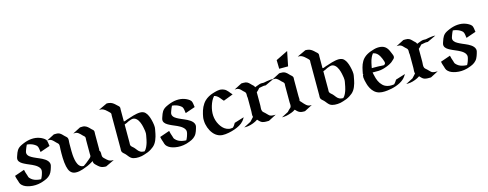

<svg xmlns="http://www.w3.org/2000/svg" viewBox="-53 -1479 5714 2246"><g transform="rotate(-15 2804.0 -356.5)"><path d="M91.8 -188.7Q94.5 -170.4 100.3 -153.4Q106.2 -136.5 111.8 -118.9Q114.7 -109.9 117.2 -100.2Q119.6 -90.6 126 -83.3Q134.5 -73.5 143.4 -66.2Q152.3 -58.8 162.1 -53.3Q171.9 -47.9 182.9 -43.8Q193.8 -39.8 206.3 -36.9Q218.8 -33.9 231.3 -32.5Q243.9 -31 256.8 -30.5Q260.3 -35.9 263.2 -41.6Q266.1 -47.4 268.8 -53.2Q272.9 -62 276.1 -71Q279.3 -80.1 282 -89.4Q284.9 -99.1 287.2 -108.2Q289.6 -117.2 289.9 -125.9Q290.3 -134.5 288.1 -143.2Q285.9 -151.9 279.8 -160.9Q275.1 -168 269.3 -174.1Q263.4 -180.2 256.8 -185.5Q250.2 -190.9 243.2 -195.6Q236.1 -200.2 228.8 -204.3Q214.4 -212.6 199.5 -219.4Q184.6 -226.1 169.4 -232.5Q154.3 -239 139.2 -245.5Q124 -252 109.6 -259.8Q100.3 -264.9 90.8 -270.5Q81.3 -276.1 73 -283.2Q64.7 -290.3 58.5 -298.8Q52.2 -307.4 49.3 -318.4Q47.6 -325 48 -331.5Q48.3 -338.1 49.8 -344.6Q51.3 -351.1 53.5 -357.4Q55.7 -363.8 57.9 -370.1Q63.7 -387.7 69.6 -402.5Q75.4 -417.2 83.6 -429.9Q91.8 -442.6 103.4 -453.1Q115 -463.6 132.3 -472.9Q140.9 -477.3 149.5 -481.2Q158.2 -485.1 166.7 -488.8Q190.4 -499 215.7 -505.7Q241 -512.5 266.6 -514.6Q292.2 -516.8 317.7 -513.9Q343.3 -511 367.9 -501.7Q376 -498.8 385 -494.5Q394 -490.2 402.8 -485.1Q411.6 -480 419.4 -474Q427.2 -468 432.4 -461.4Q438.5 -453.6 441.7 -443.6Q444.8 -433.6 446.5 -422.7Q448.2 -411.9 449.3 -401.1Q450.4 -390.4 452.4 -381.1Q422.6 -370.8 392.9 -360.6Q363.3 -350.3 333.3 -339.8Q331.3 -348.4 330.2 -358.8Q329.1 -369.1 327.5 -379.5Q325.9 -389.9 323 -399.5Q320.1 -409.2 314.7 -416.3Q313 -418.5 310.1 -421.1Q307.1 -423.8 304.1 -426.3Q301 -428.7 298.5 -430.7Q295.9 -432.6 294.9 -433.3Q290.3 -436.5 285.6 -439.3Q281 -442.1 276.1 -444.6Q271 -447.3 265.7 -449.6Q260.5 -451.9 254.9 -453.9Q241.2 -459 228.1 -461.8Q215.1 -464.6 200.4 -465.8Q193.1 -452.9 188 -439.7Q182.9 -426.5 177.5 -412.8Q175.8 -407.7 173.7 -402.2Q171.6 -396.7 169.9 -391Q168.2 -385.3 167.2 -379.5Q166.3 -373.8 167 -368.2Q168.5 -355.2 175.3 -345.1Q182.1 -335 191.9 -327Q201.7 -319.1 212.9 -312.9Q224.1 -306.6 234.6 -301.3Q250.5 -293.2 267.1 -286.3Q283.7 -279.3 300 -272.2Q316.4 -265.1 332.4 -257.2Q348.4 -249.3 363.3 -239Q370.8 -233.9 378.1 -227.7Q385.3 -221.4 391.4 -214.4Q397.5 -207.3 401.9 -199Q406.2 -190.7 408.2 -181.4Q410.9 -168.2 408 -155.6Q405 -143.1 401.1 -130.6Q397 -116.9 392.1 -103.8Q387.2 -90.6 380.6 -77.9Q373.5 -64.5 363.9 -53.6Q354.2 -42.7 342.7 -33.9Q331.1 -25.1 317.9 -18.4Q304.7 -11.7 290.8 -6.6Q290.3 -6.6 284.8 -4.5Q279.3 -2.4 272 0.1Q264.6 2.7 257 5.2Q249.3 7.8 244.4 9Q211.4 17.6 177.4 19Q143.3 20.5 109.9 14.2Q97.4 11.7 85.3 8.5Q73.2 5.4 61.8 0.7Q50.3 -3.9 39.7 -10.4Q29.1 -16.8 19.8 -25.6Q11.5 -33.4 6.3 -41.1Q1.2 -48.8 -2.2 -59.6L-6.1 -72.5Q-6.6 -74.2 -7.2 -76.4Q-7.8 -78.6 -7.3 -78.1L-8.3 -80.8Q-9.5 -85 -11.1 -89.1Q-12.7 -93.3 -14.2 -97.4Q-18.3 -109.9 -21.9 -122.1Q-25.4 -134.3 -27.3 -147.5ZM-5.9 -73.5Q-5.6 -73 -5.7 -73.6Q-5.9 -74.2 -6.1 -74.7Q-6.1 -74.5 -6 -74.2Q-5.9 -74 -5.9 -73.5Z M533.9 -497.1 525.1 -495.8Q525.4 -495.8 526.4 -496.3Q528.3 -496.6 530.5 -496.8Q532.7 -497.1 534.9 -497.6L536.6 -498.5Q537.1 -498.5 538.1 -498.5Q539.1 -498.5 540 -498.5Q541 -498.5 541.5 -498.5Q542 -498.5 541.5 -498.5Q542.7 -498.5 544.2 -498.7Q545.7 -498.8 546.9 -498.8Q556.9 -499 566.8 -499.1Q576.7 -499.3 586.4 -497.3Q595.7 -495.6 604 -491.2Q612.3 -486.8 619.6 -480.8Q627 -474.9 633.7 -468Q640.4 -461.2 646.5 -454.8Q651.6 -449.5 656.9 -444.7Q662.1 -439.9 667.5 -435.1Q672.4 -430.7 677 -425.8Q681.6 -420.9 683.8 -414.6Q686 -408.7 686.8 -402.2Q687.5 -395.8 687.4 -389.3Q687.3 -382.8 686.6 -376.3Q686 -369.9 685.5 -363.8Q684.8 -353.5 684.8 -343.3Q684.8 -333 684.8 -322.5Q684.8 -315.9 684.8 -307Q684.8 -298.1 684.8 -288.8Q684.8 -279.5 684.8 -270.6Q684.8 -261.7 684.8 -255.1Q685.3 -234.9 686.3 -215.3Q686.8 -205.8 687.9 -195.2Q689 -184.6 690.2 -175.8Q691.9 -163.1 694.7 -148.7Q697.5 -134.3 702 -120.4Q706.5 -106.4 713.1 -93.8Q719.7 -81.1 729 -71.4Q738.3 -61.8 750.7 -56.4Q763.2 -51 779.5 -51.5Q798.6 -63 815.3 -76.7Q832 -90.3 848.9 -104.2Q855 -109.4 861.1 -114.5Q867.2 -119.6 872.8 -125.2L875.7 -128.4L878.4 -132.1Q879.2 -133.3 879.9 -134.2Q880.6 -135 881.1 -136.2Q883.3 -140.1 884 -144.3Q884.8 -148.4 884.8 -152.8Q884.8 -157.2 884.4 -161.5Q884 -165.8 884 -169.9V-336.2Q884 -342.5 884.9 -349Q885.7 -355.5 885.3 -361.8Q885.3 -366 884.5 -370.1Q884.5 -370.6 884.3 -371.1Q883.3 -372.1 882.9 -373.5Q882.6 -375 882.1 -376.2Q881.3 -377.7 879.3 -380.1Q877.2 -382.6 876.5 -383.3Q872.1 -388.2 866.9 -392.2Q861.8 -396.2 857.4 -401.1Q849.1 -409.9 840.6 -418.7Q832 -427.5 822.3 -434.6Q818.1 -437.7 813.7 -440.6Q809.3 -443.4 804.4 -445.3Q802.7 -446 801.1 -446.7Q799.6 -447.3 797.9 -447.8Q795.9 -448.2 792.7 -448.7Q789.6 -449.2 789.3 -449.7L787.4 -450Q780 -450.2 772.7 -449.8Q765.4 -449.5 758.3 -449.5L853 -498.5Q865.7 -498.5 878.7 -499.5Q891.6 -500.5 904.1 -497.6Q915 -494.9 924.8 -489.5Q934.6 -484.1 943.2 -477.2Q951.9 -470.2 959.8 -462.2Q967.8 -454.1 975.1 -446.3Q978.8 -442.4 983.4 -438.6Q988 -434.8 992.3 -430.8Q996.6 -426.8 999.8 -422Q1002.9 -417.2 1003.7 -411.4Q1004.9 -402.8 1004 -394.4Q1003.2 -386 1003.2 -377.4V-211.2Q1003.2 -202.4 1003.4 -194.1Q1003.7 -185.8 1000.7 -177.5L1001.2 -177.7Q1008.5 -169.4 1010.7 -160.6Q1012.9 -151.9 1012.9 -142.7Q1012.9 -133.5 1012.5 -124Q1012 -114.5 1014.2 -105Q1015.4 -99.4 1018.1 -94.8Q1020.8 -90.3 1024.2 -86.3Q1027.6 -82.3 1031.5 -78.6Q1035.4 -75 1039.3 -71.3Q1048.1 -63.2 1056.8 -54.9Q1065.4 -46.6 1075.7 -40.3Q1089.4 -32 1104.7 -29.8Q1120.1 -27.6 1135.5 -27.1L1030.3 22Q1021 21.7 1011.8 21Q1002.7 20.3 993.8 18.6Q984.9 16.8 976.2 13.8Q967.5 10.7 959.5 5.9Q948.5 -0.7 939.7 -9.2Q930.9 -17.6 921.6 -26.1Q917.2 -30.3 913 -34.4Q908.7 -38.6 905.2 -43Q901.6 -47.4 899 -52.4Q896.5 -57.4 895 -63.7Q894 -67.9 893.8 -72Q893.6 -76.2 893.6 -80.3L882.1 -72.8Q852.3 -54 822 -40.6Q791.7 -27.3 758.1 -16.4Q737.3 -9.5 714.5 -5.1Q691.7 -0.7 669.4 -2Q647 -3.2 631.5 -11.6Q616 -20 605.3 -33.4Q594.7 -46.9 588.1 -64.2Q581.5 -81.5 577.1 -101.1Q571.8 -124.3 569.1 -151Q566.4 -177.7 565.4 -205.3Q564.5 -232.9 564.7 -259.9Q564.9 -286.9 565.7 -310.3Q566.2 -323 567.4 -335.4Q568.6 -347.9 567.4 -360.4Q566.7 -367.4 564 -372.8Q561.3 -378.2 557.3 -382.6Q553.2 -387 548.3 -391Q543.5 -395 538.8 -399.7Q533.2 -405.3 528.1 -410.9Q522.9 -416.5 517.3 -421.9Q511.7 -427.2 505.9 -432.4Q500 -437.5 493.4 -441.4Q485.6 -446.3 478.3 -447.9Q470.9 -449.5 461.9 -450Q459 -450 457.3 -449.8Q455.6 -449.7 452.1 -449.7Q450.7 -449.5 448 -449.3Q445.3 -449.2 445.8 -449.5H441.9Z M1226.8 -688.5Q1239.3 -688 1251.3 -686.9Q1263.4 -685.8 1275.1 -681.6Q1284.9 -678.2 1293.6 -673.1Q1302.2 -668 1310.1 -661.9Q1317.9 -655.8 1325.3 -648.8Q1332.8 -641.8 1339.8 -635Q1343.3 -631.8 1347 -628.7Q1350.8 -625.5 1354.4 -622.1Q1357.9 -618.7 1360.8 -614.9Q1363.8 -611.1 1365.5 -606.4Q1368.2 -599.1 1367.3 -590.9Q1366.5 -582.8 1366.5 -575V-433.6Q1369.9 -433.6 1373 -433.5Q1376.2 -433.3 1379.6 -433.3Q1388.9 -437.3 1398.3 -440.7Q1407.7 -444.1 1417.2 -447.5Q1420.7 -448.7 1424.7 -449.7Q1428.7 -450.7 1432.9 -451.9L1448 -457Q1469.7 -464.4 1491.5 -470.8Q1513.2 -477.3 1535.9 -481Q1545.7 -482.7 1555.8 -483.9Q1565.9 -485.1 1576 -485.1Q1586.2 -485.1 1595.9 -483.4Q1605.7 -481.7 1615.2 -477.8Q1627.7 -472.4 1637.3 -463Q1647 -453.6 1654.4 -442Q1661.9 -430.4 1667.4 -417.6Q1672.9 -404.8 1677 -392.8Q1681.2 -380.6 1685.2 -365.1Q1689.2 -349.6 1692.4 -333.5Q1695.6 -317.4 1697.4 -302Q1699.2 -286.6 1699 -274.4Q1698.7 -263.4 1696.7 -252.9Q1694.6 -242.4 1692.6 -231.9Q1689.5 -215.1 1686.3 -198.4Q1683.1 -181.6 1678.2 -165.3Q1672.1 -144.5 1663.5 -123.9Q1654.8 -103.3 1642.3 -85.4Q1630.6 -69.1 1616 -56.6Q1601.3 -44.2 1584.5 -33.7Q1564.7 -21 1543.3 -12.1Q1522 -3.2 1499.3 3.2Q1490 5.9 1481 8.4Q1471.9 11 1462.6 12.9Q1446.8 16.1 1429.1 16.8Q1411.4 17.6 1395.3 16.4Q1379.2 15.1 1364 11Q1348.9 6.8 1335.7 -2.9Q1328.4 -8.5 1322 -15.4Q1315.7 -22.2 1309.8 -29.5Q1304 -36.9 1298.2 -44.2Q1292.5 -51.5 1286.1 -58.1Q1281 -63.5 1275.1 -68.4Q1269.3 -73.2 1263.8 -78.5Q1258.3 -83.7 1254 -89.7Q1249.8 -95.7 1247.6 -103.3Q1245.4 -111.3 1246.3 -119.8Q1247.3 -128.2 1247.3 -136.2V-533.7Q1247.3 -537.4 1247.7 -541.1Q1248 -544.9 1248.3 -548.7Q1248.5 -552.5 1248.3 -556.3Q1248 -560.1 1246.8 -563.5Q1245.6 -566.7 1240.6 -572.3Q1235.6 -577.9 1229.6 -583.7Q1223.6 -589.6 1217.9 -594.7Q1212.2 -599.9 1209.2 -602.5Q1200.7 -610.4 1191.7 -617.6Q1182.6 -624.8 1172.1 -629.6Q1159.7 -635.7 1147.3 -637.3Q1135 -638.9 1121.6 -639.4ZM1420.7 -420.7Q1407.5 -413.1 1394 -407.1Q1380.6 -401.1 1366.5 -396.2V-177.5Q1366.5 -172.4 1366 -167Q1365.5 -161.6 1365.5 -156.2Q1365.5 -150.9 1366.6 -145.9Q1367.7 -140.9 1370.6 -136.2Q1373.8 -131.3 1377.9 -127.1Q1382.1 -122.8 1386.5 -119Q1390.9 -115.2 1395.4 -111.3Q1399.9 -107.4 1403.8 -103.3Q1410.9 -95.9 1417.4 -87.3Q1423.8 -78.6 1430.7 -70.2Q1437.5 -61.8 1445.2 -54.4Q1452.9 -47.1 1462.2 -42.5Q1473.9 -36.6 1485.6 -34.8Q1497.3 -33 1510 -32.2Q1519.3 -40.3 1526.9 -51.3Q1534.4 -62.3 1540.4 -74.7Q1546.4 -87.2 1551 -99.9Q1555.7 -112.5 1559.1 -124Q1564 -140.6 1567.1 -157.2Q1570.3 -173.8 1573.5 -190.7Q1575.4 -201.2 1577.5 -211.8Q1579.6 -222.4 1579.8 -233.2Q1580.1 -247.6 1578 -261.4Q1575.9 -275.1 1573.2 -289.1Q1570.8 -302 1568.2 -314.6Q1565.7 -327.1 1561.8 -339.6Q1557.6 -353.5 1551.6 -368.4Q1545.7 -383.3 1537 -396.5Q1528.3 -409.7 1516.8 -419.8Q1505.4 -429.9 1490.2 -434.3Q1483.4 -436.5 1476.3 -436.3Q1469.2 -436 1462.2 -434.6Q1455.1 -433.1 1448.1 -430.7Q1441.2 -428.2 1435.1 -425.8Q1433.8 -425.3 1432.9 -424.9Q1431.9 -424.6 1430.7 -424.3Q1428 -423.1 1425.7 -422.4Q1423.3 -421.6 1420.7 -420.7ZM1421.9 -448Q1421.4 -447.5 1422.6 -448Q1423.8 -448.5 1424.3 -448.7Q1424.6 -448.7 1424.7 -448.9Q1424.8 -449 1425 -449ZM1385.7 -410.6Q1384.5 -410.2 1386.2 -410.8Q1387.9 -411.4 1389.9 -411.9ZM1446.8 -455.6Q1446.3 -455.6 1444.3 -455.1Z M1849.6 -188.7Q1852.3 -170.4 1858.2 -153.4Q1864 -136.5 1869.6 -118.9Q1872.6 -109.9 1875 -100.2Q1877.4 -90.6 1883.8 -83.3Q1892.3 -73.5 1901.2 -66.2Q1910.2 -58.8 1919.9 -53.3Q1929.7 -47.9 1940.7 -43.8Q1951.7 -39.8 1964.1 -36.9Q1976.6 -33.9 1989.1 -32.5Q2001.7 -31 2014.6 -30.5Q2018.1 -35.9 2021 -41.6Q2023.9 -47.4 2026.6 -53.2Q2030.8 -62 2033.9 -71Q2037.1 -80.1 2039.8 -89.4Q2042.7 -99.1 2045 -108.2Q2047.4 -117.2 2047.7 -125.9Q2048.1 -134.5 2045.9 -143.2Q2043.7 -151.9 2037.6 -160.9Q2033 -168 2027.1 -174.1Q2021.2 -180.2 2014.6 -185.5Q2008.1 -190.9 2001 -195.6Q1993.9 -200.2 1986.6 -204.3Q1972.2 -212.6 1957.3 -219.4Q1942.4 -226.1 1927.2 -232.5Q1912.1 -239 1897 -245.5Q1881.8 -252 1867.4 -259.8Q1858.2 -264.9 1848.6 -270.5Q1839.1 -276.1 1830.8 -283.2Q1822.5 -290.3 1816.3 -298.8Q1810.1 -307.4 1807.1 -318.4Q1805.4 -325 1805.8 -331.5Q1806.2 -338.1 1807.6 -344.6Q1809.1 -351.1 1811.3 -357.4Q1813.5 -363.8 1815.7 -370.1Q1821.5 -387.7 1827.4 -402.5Q1833.3 -417.2 1841.4 -429.9Q1849.6 -442.6 1861.2 -453.1Q1872.8 -463.6 1890.1 -472.9Q1898.7 -477.3 1907.3 -481.2Q1916 -485.1 1924.6 -488.8Q1948.2 -499 1973.5 -505.7Q1998.8 -512.5 2024.4 -514.6Q2050 -516.8 2075.6 -513.9Q2101.1 -511 2125.7 -501.7Q2133.8 -498.8 2142.8 -494.5Q2151.9 -490.2 2160.6 -485.1Q2169.4 -480 2177.2 -474Q2185.1 -468 2190.2 -461.4Q2196.3 -453.6 2199.5 -443.6Q2202.6 -433.6 2204.3 -422.7Q2206.1 -411.9 2207.2 -401.1Q2208.3 -390.4 2210.2 -381.1Q2180.4 -370.8 2150.8 -360.6Q2121.1 -350.3 2091.1 -339.8Q2089.1 -348.4 2088 -358.8Q2086.9 -369.1 2085.3 -379.5Q2083.7 -389.9 2080.8 -399.5Q2077.9 -409.2 2072.5 -416.3Q2070.8 -418.5 2067.9 -421.1Q2064.9 -423.8 2061.9 -426.3Q2058.8 -428.7 2056.3 -430.7Q2053.7 -432.6 2052.7 -433.3Q2048.1 -436.5 2043.5 -439.3Q2038.8 -442.1 2033.9 -444.6Q2028.8 -447.3 2023.6 -449.6Q2018.3 -451.9 2012.7 -453.9Q1999 -459 1986 -461.8Q1972.9 -464.6 1958.3 -465.8Q1950.9 -452.9 1945.8 -439.7Q1940.7 -426.5 1935.3 -412.8Q1933.6 -407.7 1931.5 -402.2Q1929.4 -396.7 1927.7 -391Q1926 -385.3 1925 -379.5Q1924.1 -373.8 1924.8 -368.2Q1926.3 -355.2 1933.1 -345.1Q1939.9 -335 1949.7 -327Q1959.5 -319.1 1970.7 -312.9Q1981.9 -306.6 1992.4 -301.3Q2008.3 -293.2 2024.9 -286.3Q2041.5 -279.3 2057.9 -272.2Q2074.2 -265.1 2090.2 -257.2Q2106.2 -249.3 2121.1 -239Q2128.7 -233.9 2135.9 -227.7Q2143.1 -221.4 2149.2 -214.4Q2155.3 -207.3 2159.7 -199Q2164.1 -190.7 2166 -181.4Q2168.7 -168.2 2165.8 -155.6Q2162.8 -143.1 2158.9 -130.6Q2154.8 -116.9 2149.9 -103.8Q2145 -90.6 2138.4 -77.9Q2131.3 -64.5 2121.7 -53.6Q2112.1 -42.7 2100.5 -33.9Q2088.9 -25.1 2075.7 -18.4Q2062.5 -11.7 2048.6 -6.6Q2048.1 -6.6 2042.6 -4.5Q2037.1 -2.4 2029.8 0.1Q2022.5 2.7 2014.8 5.2Q2007.1 7.8 2002.2 9Q1969.2 17.6 1935.2 19Q1901.1 20.5 1867.7 14.2Q1855.2 11.7 1843.1 8.5Q1831.1 5.4 1819.6 0.7Q1808.1 -3.9 1797.5 -10.4Q1786.9 -16.8 1777.6 -25.6Q1769.3 -33.4 1764.2 -41.1Q1759 -48.8 1755.6 -59.6L1751.7 -72.5Q1751.2 -74.2 1750.6 -76.4Q1750 -78.6 1750.5 -78.1L1749.5 -80.8Q1748.3 -85 1746.7 -89.1Q1745.1 -93.3 1743.7 -97.4Q1739.5 -109.9 1736 -122.1Q1732.4 -134.3 1730.5 -147.5ZM1752 -73.5Q1752.2 -73 1752.1 -73.6Q1752 -74.2 1751.7 -74.7Q1751.7 -74.5 1751.8 -74.2Q1752 -74 1752 -73.5Z M2733.2 -117.7Q2727.5 -107.4 2721.6 -97.7Q2715.6 -87.9 2708 -78.9Q2696.8 -65.7 2683.3 -54.9Q2669.9 -44.2 2654.9 -35.5Q2639.9 -26.9 2624 -20Q2608.2 -13.2 2592.3 -7.3Q2576.9 -1.7 2557.6 3.5Q2538.3 8.8 2518.1 12.7Q2497.8 16.6 2477.8 18.6Q2457.8 20.5 2440.7 19.5Q2418 18.3 2398.2 10.6Q2378.4 2.9 2361.8 -9.6Q2345.2 -22.2 2331.7 -38.8Q2318.1 -55.4 2307.7 -74.3Q2297.4 -93.3 2290 -113.8Q2282.7 -134.3 2278.6 -154.5Q2277.1 -162.4 2276.1 -168.9Q2275.1 -175.5 2274.5 -181.8Q2273.9 -188 2273.7 -194.6Q2273.4 -201.2 2273.2 -209Q2272.7 -226.1 2275.8 -243.3Q2278.8 -260.5 2282.5 -276.9Q2287.1 -297.4 2293.7 -317.5Q2300.3 -337.6 2309.4 -356.7Q2318.6 -375.7 2330.6 -393.1Q2342.5 -410.4 2357.9 -425.3Q2367.9 -435.1 2380 -443.8Q2392.1 -452.6 2405.3 -459.8Q2418.5 -467 2432.1 -472.8Q2445.8 -478.5 2459 -482.4Q2471.9 -486.3 2485.4 -490.2Q2498.8 -494.1 2512.5 -496.8Q2526.1 -499.5 2540 -500.2Q2554 -501 2567.6 -498Q2574 -496.8 2580 -494.8Q2585.9 -492.7 2591.8 -490.5Q2606.4 -485.4 2617.8 -475.8Q2629.2 -466.3 2639 -455Q2648.9 -443.6 2658.1 -431.6Q2667.2 -419.7 2677.5 -409.4Q2647.9 -397.9 2618.7 -386.8Q2589.4 -375.7 2559.8 -364.3Q2551.3 -372.8 2543.7 -382.4Q2536.1 -392.1 2528.4 -401.5Q2520.8 -410.9 2512.3 -419.6Q2503.9 -428.2 2493.7 -434.8Q2486.3 -439.7 2478.9 -442.3Q2471.4 -444.8 2463.1 -447.5Q2443.1 -425.3 2430.4 -399.5Q2417.7 -373.8 2408.9 -345.5Q2399.9 -316.2 2395.8 -286.7Q2391.6 -257.3 2393.4 -228.3Q2395.3 -199.2 2403.6 -170.8Q2411.9 -142.3 2427.7 -115Q2434.3 -103.8 2442.1 -92.8Q2450 -81.8 2459.4 -72Q2468.8 -62.3 2479.5 -54.2Q2490.2 -46.1 2502.4 -40.8Q2508.8 -38.1 2515.5 -36Q2522.2 -33.9 2528.8 -32Q2539.3 -28.8 2550.3 -29.4Q2561.3 -30 2571.8 -31.2H2572.8Q2574.7 -32 2579.6 -32.7Q2591.3 -43 2599.6 -55.4Q2607.9 -67.9 2615.7 -81.5Z M2809.1 -506.8Q2821.8 -506.8 2834.8 -507.3Q2847.9 -507.8 2860.4 -505.4Q2870.8 -503.4 2879.5 -498.8Q2888.2 -494.1 2895.8 -487.8Q2903.3 -481.4 2910.2 -474.1Q2917 -466.8 2924.1 -459.7Q2927.5 -456.3 2931.4 -453Q2935.3 -449.7 2939 -446.2Q2942.6 -442.6 2945.7 -438.7Q2948.7 -434.8 2950.7 -430.2Q2951.4 -428.2 2952 -426Q2952.6 -423.8 2953.1 -421.9Q2966.3 -427.5 2980.2 -432.1Q2994.1 -436.8 3010 -442.9Q3021.7 -447 3035.8 -447.8Q3049.8 -448.5 3062.3 -447.3Q3063.2 -447.3 3064.6 -447.4Q3065.9 -447.5 3067.4 -447.8Q3069.3 -448.2 3071.4 -448.5Q3073.5 -448.7 3074.7 -449.2L3106.2 -455.1Q3126 -458.5 3145 -460.3Q3164.1 -462.2 3184.1 -460.2L3078.9 -411.1Q3072 -411.6 3065.6 -411.9Q3059.1 -412.1 3052.5 -411.6Q3038.6 -409.7 3024.9 -406.7Q3011.2 -403.8 2997.3 -401.6Q2991.7 -395.3 2986.5 -389Q2981.2 -382.8 2975.3 -377Q2970.9 -372.8 2966.4 -368.7Q2961.9 -364.5 2957 -360.6V-204.1Q2957 -195.3 2956.1 -185.9Q2955.1 -176.5 2954.7 -167Q2954.3 -157.5 2955.2 -148.3Q2956.1 -139.2 2960 -131.1Q2962.4 -126.2 2965.7 -122.3Q2969 -118.4 2972.9 -114.9Q2976.8 -111.3 2980.8 -108Q2984.9 -104.7 2988.5 -101.3Q3000.2 -90.3 3010.7 -78.9Q3021.2 -67.4 3034.4 -58.1Q3042.7 -54.4 3051.1 -52.6Q3059.6 -50.8 3068.1 -50.2Q3076.7 -49.6 3085.4 -49.7Q3094.2 -49.8 3103 -49.8L3008.3 -0.7Q2998.8 -0.7 2989.3 -0.5Q2979.7 -0.2 2970.3 -0.5Q2960.9 -0.7 2951.5 -2Q2942.1 -3.2 2932.9 -5.9Q2925 -8.1 2918.3 -12.1Q2911.6 -16.1 2905.5 -21.2Q2899.4 -26.4 2893.9 -32.1Q2888.4 -37.8 2883.1 -43.7L2877 -49.6Q2864.7 -41 2849.7 -33.3Q2834.7 -25.6 2818.6 -19.5Q2802.5 -13.4 2786.6 -9.2Q2770.8 -4.9 2757.1 -3.2Q2744.6 -1.5 2732.9 -1.1Q2721.2 -0.7 2708.7 -0.7L2795.9 -45.9L2798.1 -48.1Q2809.1 -59.1 2818.8 -70.7Q2828.6 -82.3 2839.4 -93.3Q2836.7 -101.6 2836.1 -110.2Q2835.4 -118.9 2835.8 -127.7Q2836.2 -136.5 2837 -145.4Q2837.9 -154.3 2837.9 -162.8V-323.7Q2835.2 -334.7 2835 -345.7Q2835 -350.1 2835.2 -355.5Q2835.4 -360.8 2835.4 -366.3Q2835.4 -371.8 2834.7 -377Q2834 -382.1 2832.3 -386.2Q2828.4 -395.3 2820.8 -401.6Q2813.2 -408 2806.4 -414.6Q2800 -420.7 2794.1 -427.4Q2788.1 -434.1 2781.5 -440.1Q2774.9 -446 2767.3 -450.4Q2759.8 -454.8 2750.5 -456.8Q2741.7 -458.7 2732.4 -458.3Q2723.1 -457.8 2714.4 -457.8ZM2838.4 -51H2838.6Q2839.4 -51 2840.5 -51.3Q2841.6 -51.5 2842.5 -51.6Q2843.5 -51.8 2844.1 -51.9Q2844.7 -52 2844 -52ZM3063.2 -447Q3062 -446.8 3062.6 -446.8Q3063.2 -446.8 3064.7 -447.3Q3064.2 -447 3063.2 -447ZM2775.4 -28.8Q2775.6 -28.8 2775.6 -28.9Q2775.6 -29.1 2775.9 -29.1H2775.6Q2775.4 -29.1 2775.4 -28.8Z M3265.6 -505.4 3256.1 -503.9Q3256.3 -503.9 3257.3 -504.4L3266.6 -505.9L3268.1 -506.6H3272L3272.7 -506.8Q3276.1 -507.3 3280 -507.2Q3283.9 -507.1 3287.6 -507.1Q3299.1 -507.1 3308.1 -506.2Q3317.1 -505.4 3325.1 -502.8Q3333 -500.2 3340.7 -495.6Q3348.4 -491 3357.7 -483.2Q3365.7 -476.3 3372.7 -468.4Q3379.6 -460.4 3387.2 -453.4Q3390.9 -450 3395 -446.4Q3399.2 -442.9 3403.1 -439.2Q3407 -435.5 3410.2 -431.3Q3413.3 -427 3415.3 -422.1Q3418.2 -414.1 3417.2 -405.6Q3416.3 -397.2 3416.3 -388.9V-189.5Q3416.3 -182.1 3417 -174.7Q3417.7 -167.2 3417.8 -159.8Q3418 -152.3 3417.2 -145Q3416.5 -137.7 3413.6 -130.9L3416.3 -131.8Q3424.8 -123.3 3434.2 -112.2Q3443.6 -101.1 3453.7 -90.1Q3463.9 -79.1 3474.6 -69.8Q3485.4 -60.5 3496.6 -55.7Q3506.8 -51.3 3517.7 -50.4Q3528.6 -49.6 3539.6 -49.6L3444.8 -0.5Q3437.3 -0.5 3429.4 -0.5Q3421.6 -0.5 3413.7 -1.1Q3405.8 -1.7 3398.2 -3.2Q3390.6 -4.6 3383.5 -7.8Q3368.4 -14.4 3356.1 -25.3Q3343.8 -36.1 3332.5 -48.6L3330.1 -46.9Q3320.3 -39.8 3308.6 -33.9Q3296.9 -28.1 3285.6 -23.9Q3268.3 -17.8 3254.3 -13.4Q3240.2 -9 3226.7 -6.1Q3213.1 -3.2 3198.6 -1.8Q3184.1 -0.5 3165.8 -0.5L3247.8 -43Q3254.2 -49.6 3260.1 -56.3Q3266.1 -63 3272.9 -69.3Q3277.6 -73.5 3282.2 -77.5Q3286.9 -81.5 3291.3 -86.2Q3295.9 -93 3297.4 -100.7Q3298.8 -108.4 3298.8 -116.3Q3298.8 -124.3 3298 -132.3Q3297.1 -140.4 3297.1 -148.2V-347.7Q3297.1 -351.3 3297.6 -355.3Q3298.1 -359.4 3298.3 -363.4Q3298.6 -367.4 3298.5 -371.2Q3298.3 -375 3296.9 -378.7Q3294.9 -383.3 3291.7 -387.3Q3288.6 -391.4 3284.8 -394.9Q3281 -398.4 3277 -401.6Q3272.9 -404.8 3269.5 -408.2Q3265.4 -412.4 3261.5 -416.5Q3257.6 -420.7 3253.4 -424.8Q3246.8 -431.6 3240 -438Q3233.2 -444.3 3225.1 -449.2Q3223.4 -450.4 3219.7 -452.3Q3216.1 -454.1 3214.1 -454.8Q3210.7 -456.1 3208 -456.8Q3207.5 -457 3206.9 -457Q3206.3 -457 3205.6 -457.3Q3197.5 -458 3189.5 -458Q3187.7 -457.8 3186.2 -457.8Q3184.6 -457.8 3182.9 -457.8Q3181.6 -457.5 3179.1 -457.4Q3176.5 -457.3 3176.8 -457.5H3173.3ZM3424.8 -734.6 3389.2 -557.9H3281.5L3279.1 -663.3Z M3633.1 -688.5Q3645.5 -688 3657.6 -686.9Q3669.7 -685.8 3681.4 -681.6Q3691.2 -678.2 3699.8 -673.1Q3708.5 -668 3716.3 -661.9Q3724.1 -655.8 3731.6 -648.8Q3739 -641.8 3746.1 -635Q3749.5 -631.8 3753.3 -628.7Q3757.1 -625.5 3760.6 -622.1Q3764.2 -618.7 3767.1 -614.9Q3770 -611.1 3771.7 -606.4Q3774.4 -599.1 3773.6 -590.9Q3772.7 -582.8 3772.7 -575V-433.6Q3776.1 -433.6 3779.3 -433.5Q3782.5 -433.3 3785.9 -433.3Q3795.2 -437.3 3804.6 -440.7Q3814 -444.1 3823.5 -447.5Q3826.9 -448.7 3830.9 -449.7Q3835 -450.7 3839.1 -451.9L3854.2 -457Q3876 -464.4 3897.7 -470.8Q3919.4 -477.3 3942.1 -481Q3951.9 -482.7 3962 -483.9Q3972.2 -485.1 3982.3 -485.1Q3992.4 -485.1 4002.2 -483.4Q4012 -481.7 4021.5 -477.8Q4033.9 -472.4 4043.6 -463Q4053.2 -453.6 4060.7 -442Q4068.1 -430.4 4073.6 -417.6Q4079.1 -404.8 4083.3 -392.8Q4087.4 -380.6 4091.4 -365.1Q4095.5 -349.6 4098.6 -333.5Q4101.8 -317.4 4103.6 -302Q4105.5 -286.6 4105.2 -274.4Q4105 -263.4 4102.9 -252.9Q4100.8 -242.4 4098.9 -231.9Q4095.7 -215.1 4092.5 -198.4Q4089.4 -181.6 4084.5 -165.3Q4078.4 -144.5 4069.7 -123.9Q4061 -103.3 4048.6 -85.4Q4036.9 -69.1 4022.2 -56.6Q4007.6 -44.2 3990.7 -33.7Q3970.9 -21 3949.6 -12.1Q3928.2 -3.2 3905.5 3.2Q3896.2 5.9 3887.2 8.4Q3878.2 11 3868.9 12.9Q3853 16.1 3835.3 16.8Q3817.6 17.6 3801.5 16.4Q3785.4 15.1 3770.3 11Q3755.1 6.8 3741.9 -2.9Q3734.6 -8.5 3728.3 -15.4Q3721.9 -22.2 3716.1 -29.5Q3710.2 -36.9 3704.5 -44.2Q3698.7 -51.5 3692.4 -58.1Q3687.3 -63.5 3681.4 -68.4Q3675.5 -73.2 3670 -78.5Q3664.6 -83.7 3660.3 -89.7Q3656 -95.7 3653.8 -103.3Q3651.6 -111.3 3652.6 -119.8Q3653.6 -128.2 3653.6 -136.2V-533.7Q3653.6 -537.4 3653.9 -541.1Q3654.3 -544.9 3654.5 -548.7Q3654.8 -552.5 3654.5 -556.3Q3654.3 -560.1 3653.1 -563.5Q3651.9 -566.7 3646.9 -572.3Q3641.8 -577.9 3635.9 -583.7Q3629.9 -589.6 3624.1 -594.7Q3618.4 -599.9 3615.5 -602.5Q3606.9 -610.4 3597.9 -617.6Q3588.9 -624.8 3578.4 -629.6Q3565.9 -635.7 3553.6 -637.3Q3541.3 -638.9 3527.8 -639.4ZM3826.9 -420.7Q3813.7 -413.1 3800.3 -407.1Q3786.9 -401.1 3772.7 -396.2V-177.5Q3772.7 -172.4 3772.2 -167Q3771.7 -161.6 3771.7 -156.2Q3771.7 -150.9 3772.8 -145.9Q3773.9 -140.9 3776.9 -136.2Q3780 -131.3 3784.2 -127.1Q3788.3 -122.8 3792.7 -119Q3797.1 -115.2 3801.6 -111.3Q3806.2 -107.4 3810.1 -103.3Q3817.1 -95.9 3823.6 -87.3Q3830.1 -78.6 3836.9 -70.2Q3843.8 -61.8 3851.4 -54.4Q3859.1 -47.1 3868.4 -42.5Q3880.1 -36.6 3891.8 -34.8Q3903.6 -33 3916.3 -32.2Q3925.5 -40.3 3933.1 -51.3Q3940.7 -62.3 3946.7 -74.7Q3952.6 -87.2 3957.3 -99.9Q3961.9 -112.5 3965.3 -124Q3970.2 -140.6 3973.4 -157.2Q3976.6 -173.8 3979.7 -190.7Q3981.7 -201.2 3983.8 -211.8Q3985.8 -222.4 3986.1 -233.2Q3986.3 -247.6 3984.3 -261.4Q3982.2 -275.1 3979.5 -289.1Q3977.1 -302 3974.5 -314.6Q3971.9 -327.1 3968 -339.6Q3963.9 -353.5 3957.9 -368.4Q3951.9 -383.3 3943.2 -396.5Q3934.6 -409.7 3923.1 -419.8Q3911.6 -429.9 3896.5 -434.3Q3889.6 -436.5 3882.6 -436.3Q3875.5 -436 3868.4 -434.6Q3861.3 -433.1 3854.4 -430.7Q3847.4 -428.2 3841.3 -425.8Q3840.1 -425.3 3839.1 -424.9Q3838.1 -424.6 3836.9 -424.3Q3834.2 -423.1 3831.9 -422.4Q3829.6 -421.6 3826.9 -420.7ZM3828.1 -448Q3827.6 -447.5 3828.9 -448Q3830.1 -448.5 3830.6 -448.7Q3830.8 -448.7 3830.9 -448.9Q3831.1 -449 3831.3 -449ZM3792 -410.6Q3790.8 -410.2 3792.5 -410.8Q3794.2 -411.4 3796.1 -411.9ZM3853 -455.6Q3852.5 -455.6 3850.6 -455.1Z M4205.8 -203.6Q4205.1 -216.1 4207.4 -226.9Q4209.7 -237.8 4218.3 -245.4L4210.2 -242.7Q4213.9 -261.7 4217.5 -281.1Q4221.2 -300.5 4226.2 -319.6Q4231.2 -338.6 4238.3 -356.8Q4245.4 -375 4255.6 -391.8Q4269 -413.8 4286.4 -429.7Q4303.7 -445.6 4324.1 -457.2Q4344.5 -468.8 4367.1 -476.9Q4389.6 -485.1 4413.6 -491.9Q4424.8 -495.1 4437.1 -497.1Q4449.5 -499 4461.9 -499.5Q4474.4 -500 4486.7 -498.9Q4499 -497.8 4510.5 -494.6Q4530.8 -489 4544.8 -478.6Q4558.8 -468.3 4569 -454.3Q4579.1 -440.4 4586.5 -424Q4594 -407.5 4601.1 -389.9Q4603.3 -384.5 4605.8 -378.5Q4608.4 -372.6 4610.4 -366.3Q4612.3 -360.1 4613.3 -353.8Q4614.3 -347.4 4612.8 -341.6Q4610.1 -330.6 4602.4 -322.9Q4594.7 -315.2 4586.4 -308.3Q4580.8 -303.5 4575.1 -298Q4569.3 -292.5 4563.2 -288.3Q4550 -279.3 4535.5 -272Q4521 -264.6 4506.1 -259Q4501.7 -257.3 4495 -255Q4488.3 -252.7 4481 -250.1Q4473.6 -247.6 4466.3 -245.2Q4459 -242.9 4452.9 -241.5Q4425.8 -234.6 4398.6 -233.3Q4371.3 -231.9 4343.5 -233.2L4325.9 -233.9Q4327.1 -223.9 4329.2 -214.2Q4331.3 -204.6 4334 -195.3Q4336.7 -185.3 4338.7 -175.5Q4340.8 -165.8 4344 -156Q4349.1 -139.9 4356.6 -123.8Q4364 -107.7 4374.1 -93.3Q4384.3 -78.9 4397 -66.8Q4409.7 -54.7 4425 -46.4Q4437.5 -39.8 4450.7 -36.3Q4463.9 -32.7 4477.4 -31.5Q4491 -30.3 4504.8 -31Q4518.6 -31.7 4532.2 -33.7Q4543.7 -43.9 4552.4 -56.3Q4561 -68.6 4569.1 -81.5Q4598.6 -90.8 4627.8 -99.7Q4657 -108.6 4686.5 -117.7Q4676.8 -102.1 4666.3 -87.9Q4655.8 -73.7 4641.8 -61.3Q4622.1 -43.7 4597.5 -30.6Q4573 -17.6 4546.3 -8.2Q4519.5 1.2 4491.9 7Q4464.4 12.7 4438.5 15.6Q4422.6 17.3 4406.1 18.2Q4389.6 19 4373.4 17.8Q4357.2 16.6 4341.4 12.7Q4325.7 8.8 4311 1Q4296.4 -6.8 4284.5 -17.3Q4272.7 -27.8 4262.9 -40.3Q4253.2 -52.7 4245.5 -66.8Q4237.8 -80.8 4231.7 -95.7Q4228.3 -104.2 4225.6 -112.9Q4222.9 -121.6 4220.5 -130.4Q4215.6 -148.4 4211.3 -166.9Q4207 -185.3 4205.8 -203.6ZM4362.5 -408.2Q4355.5 -393.8 4350.6 -378.4Q4345.7 -363 4342 -347.4Q4338.4 -331.8 4335.3 -315.9Q4332.3 -300 4329.3 -284.4Q4343 -285.2 4356.3 -284.8Q4369.6 -284.4 4382.6 -284.4Q4392.1 -284.4 4401.5 -284.3Q4410.9 -284.2 4420.4 -283.7Q4434.8 -283 4449 -281.9Q4463.1 -280.8 4477.5 -281.2L4488.5 -291L4491 -294.2Q4492.2 -296.1 4492.7 -297.1Q4493.2 -298.1 4493.7 -300.3Q4494.9 -306.2 4493.9 -312.4Q4492.9 -318.6 4491 -324.2Q4485.4 -341.8 4478.5 -359.1Q4471.7 -376.5 4462.4 -392.1Q4456.3 -402.6 4448.9 -412.1Q4441.4 -421.6 4432.4 -429.1Q4423.3 -436.5 4412.6 -441.5Q4401.9 -446.5 4389.2 -448.5Q4388.2 -448.5 4387.7 -448.7L4385.5 -446Q4378.4 -437 4372.9 -427.9Q4367.4 -418.7 4362.5 -408.2ZM4494.1 -297.6Q4493.7 -296.9 4493.2 -296.3Q4492.7 -295.7 4492.2 -294.9Q4493.2 -296.1 4493.9 -297.2Q4494.6 -298.3 4494.1 -297.6ZM4408 -467Q4407.7 -467 4407.5 -466.8Q4407.7 -466.8 4407.7 -466.9Q4407.7 -467 4408 -467Z M4771.2 -506.8Q4783.9 -506.8 4797 -507.3Q4810.1 -507.8 4822.5 -505.4Q4833 -503.4 4841.7 -498.8Q4850.3 -494.1 4857.9 -487.8Q4865.5 -481.4 4872.3 -474.1Q4879.2 -466.8 4886.2 -459.7Q4889.6 -456.3 4893.6 -453Q4897.5 -449.7 4901.1 -446.2Q4904.8 -442.6 4907.8 -438.7Q4910.9 -434.8 4912.8 -430.2Q4913.6 -428.2 4914.2 -426Q4914.8 -423.8 4915.3 -421.9Q4928.5 -427.5 4942.4 -432.1Q4956.3 -436.8 4972.2 -442.9Q4983.9 -447 4997.9 -447.8Q5012 -448.5 5024.4 -447.3Q5025.4 -447.3 5026.7 -447.4Q5028.1 -447.5 5029.5 -447.8Q5031.5 -448.2 5033.6 -448.5Q5035.6 -448.7 5036.9 -449.2L5068.4 -455.1Q5088.1 -458.5 5107.2 -460.3Q5126.2 -462.2 5146.2 -460.2L5041 -411.1Q5034.2 -411.6 5027.7 -411.9Q5021.2 -412.1 5014.6 -411.6Q5000.7 -409.7 4987.1 -406.7Q4973.4 -403.8 4959.5 -401.6Q4953.9 -395.3 4948.6 -389Q4943.4 -382.8 4937.5 -377Q4933.1 -372.8 4928.6 -368.7Q4924.1 -364.5 4919.2 -360.6V-204.1Q4919.2 -195.3 4918.2 -185.9Q4917.2 -176.5 4916.9 -167Q4916.5 -157.5 4917.4 -148.3Q4918.2 -139.2 4922.1 -131.1Q4924.6 -126.2 4927.9 -122.3Q4931.2 -118.4 4935.1 -114.9Q4939 -111.3 4943 -108Q4947 -104.7 4950.7 -101.3Q4962.4 -90.3 4972.9 -78.9Q4983.4 -67.4 4996.6 -58.1Q5004.9 -54.4 5013.3 -52.6Q5021.7 -50.8 5030.3 -50.2Q5038.8 -49.6 5047.6 -49.7Q5056.4 -49.8 5065.2 -49.8L4970.5 -0.7Q4960.9 -0.7 4951.4 -0.5Q4941.9 -0.2 4932.5 -0.5Q4923.1 -0.7 4913.7 -2Q4904.3 -3.2 4895 -5.9Q4887.2 -8.1 4880.5 -12.1Q4873.8 -16.1 4867.7 -21.2Q4861.6 -26.4 4856.1 -32.1Q4850.6 -37.8 4845.2 -43.7L4839.1 -49.6Q4826.9 -41 4811.9 -33.3Q4796.9 -25.6 4780.8 -19.5Q4764.6 -13.4 4748.8 -9.2Q4732.9 -4.9 4719.2 -3.2Q4706.8 -1.5 4695.1 -1.1Q4683.3 -0.7 4670.9 -0.7L4758.1 -45.9L4760.3 -48.1Q4771.2 -59.1 4781 -70.7Q4790.8 -82.3 4801.5 -93.3Q4798.8 -101.6 4798.2 -110.2Q4797.6 -118.9 4798 -127.7Q4798.3 -136.5 4799.2 -145.4Q4800 -154.3 4800 -162.8V-323.7Q4797.4 -334.7 4797.1 -345.7Q4797.1 -350.1 4797.4 -355.5Q4797.6 -360.8 4797.6 -366.3Q4797.6 -371.8 4796.9 -377Q4796.1 -382.1 4794.4 -386.2Q4790.5 -395.3 4783 -401.6Q4775.4 -408 4768.6 -414.6Q4762.2 -420.7 4756.2 -427.4Q4750.2 -434.1 4743.7 -440.1Q4737.1 -446 4729.5 -450.4Q4721.9 -454.8 4712.6 -456.8Q4703.9 -458.7 4694.6 -458.3Q4685.3 -457.8 4676.5 -457.8ZM4800.5 -51H4800.8Q4801.5 -51 4802.6 -51.3Q4803.7 -51.5 4804.7 -51.6Q4805.7 -51.8 4806.3 -51.9Q4806.9 -52 4806.2 -52ZM5025.4 -447Q5024.2 -446.8 5024.8 -446.8Q5025.4 -446.8 5026.9 -447.3Q5026.4 -447 5025.4 -447ZM4737.5 -28.8Q4737.8 -28.8 4737.8 -28.9Q4737.8 -29.1 4738 -29.1H4737.8Q4737.5 -29.1 4737.5 -28.8Z M5250.2 -188.7Q5252.9 -170.4 5258.8 -153.4Q5264.6 -136.5 5270.3 -118.9Q5273.2 -109.9 5275.6 -100.2Q5278.1 -90.6 5284.4 -83.3Q5293 -73.5 5301.9 -66.2Q5310.8 -58.8 5320.6 -53.3Q5330.3 -47.9 5341.3 -43.8Q5352.3 -39.8 5364.7 -36.9Q5377.2 -33.9 5389.8 -32.5Q5402.3 -31 5415.3 -30.5Q5418.7 -35.9 5421.6 -41.6Q5424.6 -47.4 5427.2 -53.2Q5431.4 -62 5434.6 -71Q5437.7 -80.1 5440.4 -89.4Q5443.4 -99.1 5445.7 -108.2Q5448 -117.2 5448.4 -125.9Q5448.7 -134.5 5446.5 -143.2Q5444.3 -151.9 5438.2 -160.9Q5433.6 -168 5427.7 -174.1Q5421.9 -180.2 5415.3 -185.5Q5408.7 -190.9 5401.6 -195.6Q5394.5 -200.2 5387.2 -204.3Q5372.8 -212.6 5357.9 -219.4Q5343 -226.1 5327.9 -232.5Q5312.7 -239 5297.6 -245.5Q5282.5 -252 5268.1 -259.8Q5258.8 -264.9 5249.3 -270.5Q5239.7 -276.1 5231.4 -283.2Q5223.1 -290.3 5216.9 -298.8Q5210.7 -307.4 5207.8 -318.4Q5206.1 -325 5206.4 -331.5Q5206.8 -338.1 5208.3 -344.6Q5209.7 -351.1 5211.9 -357.4Q5214.1 -363.8 5216.3 -370.1Q5222.2 -387.7 5228 -402.5Q5233.9 -417.2 5242.1 -429.9Q5250.2 -442.6 5261.8 -453.1Q5273.4 -463.6 5290.8 -472.9Q5299.3 -477.3 5308 -481.2Q5316.7 -485.1 5325.2 -488.8Q5348.9 -499 5374.1 -505.7Q5399.4 -512.5 5425 -514.6Q5450.7 -516.8 5476.2 -513.9Q5501.7 -511 5526.4 -501.7Q5534.4 -498.8 5543.5 -494.5Q5552.5 -490.2 5561.3 -485.1Q5570.1 -480 5577.9 -474Q5585.7 -468 5590.8 -461.4Q5596.9 -453.6 5600.1 -443.6Q5603.3 -433.6 5605 -422.7Q5606.7 -411.9 5607.8 -401.1Q5608.9 -390.4 5610.8 -381.1Q5581.1 -370.8 5551.4 -360.6Q5521.7 -350.3 5491.7 -339.8Q5489.7 -348.4 5488.6 -358.8Q5487.5 -369.1 5486 -379.5Q5484.4 -389.9 5481.4 -399.5Q5478.5 -409.2 5473.1 -416.3Q5471.4 -418.5 5468.5 -421.1Q5465.6 -423.8 5462.5 -426.3Q5459.5 -428.7 5456.9 -430.7Q5454.3 -432.6 5453.4 -433.3Q5448.7 -436.5 5444.1 -439.3Q5439.5 -442.1 5434.6 -444.6Q5429.4 -447.3 5424.2 -449.6Q5418.9 -451.9 5413.3 -453.9Q5399.7 -459 5386.6 -461.8Q5373.5 -464.6 5358.9 -465.8Q5351.6 -452.9 5346.4 -439.7Q5341.3 -426.5 5335.9 -412.8Q5334.2 -407.7 5332.2 -402.2Q5330.1 -396.7 5328.4 -391Q5326.7 -385.3 5325.7 -379.5Q5324.7 -373.8 5325.4 -368.2Q5326.9 -355.2 5333.7 -345.1Q5340.6 -335 5350.3 -327Q5360.1 -319.1 5371.3 -312.9Q5382.6 -306.6 5393.1 -301.3Q5408.9 -293.2 5425.5 -286.3Q5442.1 -279.3 5458.5 -272.2Q5474.9 -265.1 5490.8 -257.2Q5506.8 -249.3 5521.7 -239Q5529.3 -233.9 5536.5 -227.7Q5543.7 -221.4 5549.8 -214.4Q5555.9 -207.3 5560.3 -199Q5564.7 -190.7 5566.7 -181.4Q5569.3 -168.2 5566.4 -155.6Q5563.5 -143.1 5559.6 -130.6Q5555.4 -116.9 5550.5 -103.8Q5545.7 -90.6 5539.1 -77.9Q5532 -64.5 5522.3 -53.6Q5512.7 -42.7 5501.1 -33.9Q5489.5 -25.1 5476.3 -18.4Q5463.1 -11.7 5449.2 -6.6Q5448.7 -6.6 5443.2 -4.5Q5437.7 -2.4 5430.4 0.1Q5423.1 2.7 5415.4 5.2Q5407.7 7.8 5402.8 9Q5369.9 17.6 5335.8 19Q5301.8 20.5 5268.3 14.2Q5255.9 11.7 5243.8 8.5Q5231.7 5.4 5220.2 0.7Q5208.7 -3.9 5198.1 -10.4Q5187.5 -16.8 5178.2 -25.6Q5169.9 -33.4 5164.8 -41.1Q5159.7 -48.8 5156.2 -59.6L5152.3 -72.5Q5151.9 -74.2 5151.2 -76.4Q5150.6 -78.6 5151.1 -78.1L5150.1 -80.8Q5148.9 -85 5147.3 -89.1Q5145.8 -93.3 5144.3 -97.4Q5140.1 -109.9 5136.6 -122.1Q5133.1 -134.3 5131.1 -147.5ZM5152.6 -73.5Q5152.8 -73 5152.7 -73.6Q5152.6 -74.2 5152.3 -74.7Q5152.3 -74.5 5152.5 -74.2Q5152.6 -74 5152.6 -73.5Z"/></g></svg>

Font: Autopia
Style: Bold
Weight: 700
Designer: Antoine Gelgon
Foundry: Antoine Gelgon
Version: 001.000